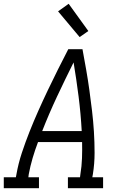

<svg xmlns="http://www.w3.org/2000/svg" viewBox="-33 -995 653 1015"><path d="M-13 0V-58H51L54 -74Q64 -131 82.5 -187Q101 -243 123 -298.5Q145 -354 169.5 -409Q194 -464 220 -518.5Q246 -573 273 -627Q300 -681 328 -735H403Q413 -681 422.5 -627Q432 -573 439.5 -518.5Q447 -464 453.5 -409.5Q460 -355 463.5 -299Q467 -243 467 -186.5Q467 -130 458 -74L455 -58H512V0H326V-58H390L392 -74Q399 -116 400.5 -159Q402 -202 401 -244H168Q152 -202 139.5 -159.5Q127 -117 119 -74L117 -58H173V0ZM399 -302Q394 -394 382.5 -484.5Q371 -575 356 -665Q311 -575 268.5 -484.5Q226 -394 190 -302ZM388 -799 274 -935 330 -975 434 -831Z"/></svg>

Font: Iosevka Curly Slab LtEx
Style: Italic
Weight: 300
Width: 7
Italic angle: -9°
Monospace: yes
Designer: Belleve Invis
Foundry: Belleve Invis
Version: Version 11.1.0; ttfautohint (v1.8.3)